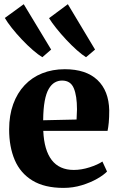

<svg xmlns="http://www.w3.org/2000/svg" viewBox="-20 -883 564 914"><path d="M282.5 11.5Q192 11.5 134.5 -23.5Q77 -58.5 50.2 -121.2Q23.5 -184 23.5 -266.5Q23.5 -334 42.8 -387Q62 -440 97 -477.2Q132 -514.5 180.8 -534Q229.5 -553.5 288.5 -553.5Q389.5 -553.5 443.8 -502.2Q498 -451 500 -357.5Q500 -324 497.8 -300Q495.5 -276 492 -260H186Q188 -213.5 198.2 -178.8Q208.5 -144 226.5 -120.8Q244.5 -97.5 270.8 -85.8Q297 -74 331 -74Q367.5 -74 406.5 -86.5Q445.5 -99 467.5 -114L489.5 -66.5Q474.5 -50.5 442.8 -32.2Q411 -14 369.2 -1.2Q327.5 11.5 282.5 11.5ZM185.5 -310.5 344.5 -314Q345 -326 345.5 -338Q346 -350 346.5 -362.5Q346.5 -427 331.2 -463.2Q316 -499.5 275.5 -499.5Q256.5 -499.5 240.5 -490.2Q224.5 -481 212 -459.8Q199.5 -438.5 192.8 -402Q186 -365.5 185.5 -310.5ZM181 -611Q162.5 -622 136.5 -644.5Q110.5 -667 84 -695Q57.5 -723 36 -750.2Q14.5 -777.5 3 -797.5L93 -863L223.5 -647L182 -611ZM389 -611Q371 -622 346 -644.2Q321 -666.5 295.2 -694Q269.5 -721.5 247.8 -748.8Q226 -776 213.5 -796.5L303 -863L432.5 -647L390 -611Z"/></svg>

Font: Merriweather 60pt ExtraBold
Style: Regular
Weight: 800
Version: Version 2.100